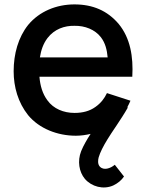

<svg xmlns="http://www.w3.org/2000/svg" viewBox="-20 -598 661 868"><path d="M158.3 -251H578.1C583.3 -342.7 568.8 -426 516.7 -489.6C465.6 -550 399 -578.1 316.7 -578.1C235.4 -578.1 158.3 -546.9 107.3 -485.4C62.5 -429.2 41.7 -354.2 41.7 -276C41.7 -205.2 61.5 -134.4 107.3 -77.1C157.3 -16.7 239.6 15.6 322.9 15.6C344.8 15.6 367.7 12.5 389.6 7.3C374 31.3 357.3 59.4 346.9 85.4C329.2 130.2 337.5 179.2 363.5 210.4C393.8 245.8 446.9 260.4 491.7 240.6C513.5 230.2 529.2 216.7 540.6 200L499 146.9C479.2 163.5 449 174 431.3 155.2C420.8 143.8 422.9 125 426 113.5C432.3 91.7 446.9 62.5 465.6 32.3C483.3 2.1 527.1 -57.3 558.3 -112.5H555.2C560.4 -122.9 565.6 -132.3 569.8 -142.7L463.5 -177.1C452.1 -153.1 436.5 -132.3 411.5 -114.6C385.4 -95.8 354.2 -87.5 316.7 -87.5C267.7 -87.5 221.9 -106.3 194.8 -143.8C171.9 -174 161.5 -211.5 158.3 -251ZM316.7 -481.3C363.5 -482.3 409.4 -464.6 436.5 -429.2C456.3 -403.1 463.5 -372.9 466.7 -338.5H160.4C165.6 -370.8 175 -400 194.8 -426C226 -466.7 271.9 -482.3 316.7 -481.3Z"/></svg>

Font: Manrope Semibold
Style: Regular
Weight: 600
Width: 4
Designer: Michael Sharanda
Foundry: Michael Sharanda
Version: Version 2.000;PS 002.000;hotconv 1.0.88;makeotf.lib2.5.64775